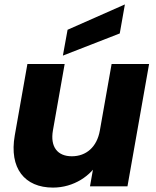

<svg xmlns="http://www.w3.org/2000/svg" viewBox="-20 -850 714 876"><path d="M660.2 -557.9H489.2L390.6 0H561.6ZM275 -557.9H105L47.4 -232.3C21 -82.5 92.3 5.9 221.8 5.9C316.2 5.9 396.1 -47.8 432.2 -116.3L435.7 -255.1C422.4 -178.9 373.2 -137 307.7 -137C243.2 -137 208.2 -178.9 221.5 -255.1ZM288.3 -714.2 266.9 -596.3 526.4 -697.4 549.8 -829.8Z"/></svg>

Font: Poppins Devanagari Thin
Style: Italic
Weight: 100
Italic angle: -10°
Designer: Ninad Kale (Devanagari), Jonny Pinhorn (Latin)
Foundry: Indian Type Foundry
Version: 4.005